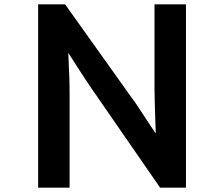

<svg xmlns="http://www.w3.org/2000/svg" viewBox="-20 -818 1040 891"><path d="M157 -798H282L590 -366Q603 -349 622 -320.5Q641 -292 659 -264Q680 -233 703 -198Q701 -242 700 -282Q699 -316 698 -351Q697 -386 697 -406V-798H843V53H723L403 -410Q392 -426 374 -453.5Q356 -481 339 -507Q319 -538 297 -573Q299 -532 300 -495Q302 -463 302.5 -429.5Q303 -396 303 -375V53H157Z"/></svg>

Font: LINE Seed JP_TTF Bold
Style: Regular
Weight: 700
Designer: LINE & Fontrix & Fontworks
Version: Version 1.009